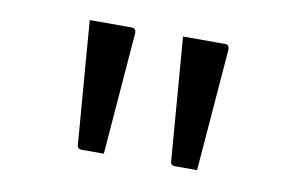

<svg xmlns="http://www.w3.org/2000/svg" viewBox="-45 -823 689 446"><g transform="rotate(10 300.0 -600.0)"><path d="M221 -450H169Q158 -450 158 -461L143 -648Q141 -674 139 -698.5Q137 -723 135 -750H234Q245 -750 244 -737ZM441 -450H389Q378 -450 378 -461L355 -750H454Q465 -750 464 -737Z"/></g></svg>

Font: Recursive Mn Lnr St Lt
Style: Regular
Weight: 300
Monospace: yes
Version: Version 1.079;hotconv 1.0.112;makeotfexe 2.5.65598; ttfautoh